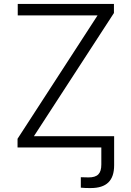

<svg xmlns="http://www.w3.org/2000/svg" viewBox="-20 -748 666 974"><path d="M69 0H494V86C494 133 475 152 429 152C419 152 404 151 390 151V204C405 206 425 206 440 206C520 206 559 169 559 90V-57H152L558 -682V-728H70V-670H475L69 -44Z"/></svg>

Font: Wafeq Light
Style: Regular
Weight: 300
Designer: Rasmus Andersson & Azza Alameddine
Foundry: Google & TypeTogether
Version: Version 3.000;January 28, 2025;FontCreator 15.0.0.3014 64-bi